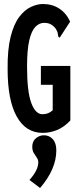

<svg xmlns="http://www.w3.org/2000/svg" viewBox="-20 -652 390 958"><path d="M193 11Q109 11 63.5 -70.5Q18 -152 18 -307Q17 -405 33 -468.5Q49 -532 76 -567.5Q103 -603 134.5 -617.5Q166 -632 194 -632Q241 -632 276 -609Q311 -586 330 -544L283 -472L278 -464L271 -469Q269 -476 268 -485.5Q267 -495 258 -509Q248 -522 234.5 -530Q221 -538 200 -538Q176 -538 156.5 -518Q137 -498 126 -450.5Q115 -403 115 -319Q115 -195 136 -138.5Q157 -82 192 -82Q222 -82 243 -102V-229H184V-323H331V-51Q299 -17 264 -3Q229 11 193 11ZM180 286 127 246Q171 197 171 158Q171 145 163.5 134.5Q156 124 148.5 111.5Q141 99 141 80Q141 53 159 38Q177 23 199 23Q226 23 243.5 42.5Q261 62 261 98Q261 192 180 286Z"/></svg>

Font: Inconsolata ExtraCondensed ExtraBold
Style: Regular
Weight: 800
Width: 2
Monospace: yes
Designer: Raph Levien, Cyreal, Brenton Simpson
Foundry: Raph Levien, Cyreal, Google
Version: Version 3.001; ttfautohint (v1.8.2.53-6de2)